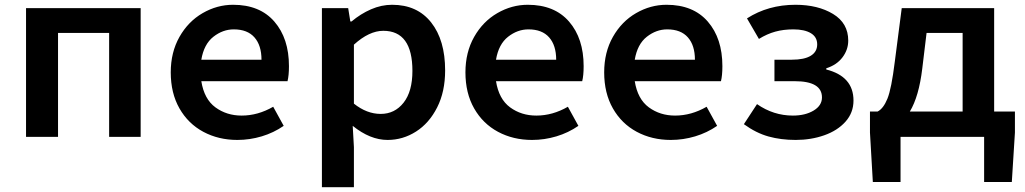

<svg xmlns="http://www.w3.org/2000/svg" viewBox="-20 -573 4294 804"><path d="M89 -539H569V0H437V-435H223V0H89Z M695 -270Q695 -354 731.5 -418.5Q768 -483 828.5 -518Q889 -553 956 -553Q1068 -553 1129 -482.5Q1190 -412 1190 -296Q1190 -257 1184 -233H823Q835 -158 882 -123.5Q929 -89 992 -89Q1060 -89 1124 -126L1168 -46Q1126 -17 1076 -2Q1026 13 974 13Q895 13 831.5 -21Q768 -55 731.5 -119Q695 -183 695 -270ZM1075 -323Q1075 -383 1045.5 -416.5Q1016 -450 959 -450Q913 -450 873.5 -419Q834 -388 823 -323Z M1328 -539H1438L1447 -483H1452Q1490 -515 1533.5 -534Q1577 -553 1622 -553Q1727 -553 1785.5 -479Q1844 -405 1844 -278Q1844 -189 1810.5 -123Q1777 -57 1722 -22Q1667 13 1603 13Q1530 13 1457 -46L1462 43V211H1328ZM1707 -276Q1707 -444 1585 -444Q1526 -444 1462 -386V-139Q1516 -96 1574 -96Q1633 -96 1670 -143Q1707 -190 1707 -276Z M1929 -270Q1929 -354 1965.5 -418.5Q2002 -483 2062.5 -518Q2123 -553 2190 -553Q2302 -553 2363 -482.5Q2424 -412 2424 -296Q2424 -257 2418 -233H2057Q2069 -158 2116 -123.5Q2163 -89 2226 -89Q2294 -89 2358 -126L2402 -46Q2360 -17 2310 -2Q2260 13 2208 13Q2129 13 2065.5 -21Q2002 -55 1965.5 -119Q1929 -183 1929 -270ZM2309 -323Q2309 -383 2279.5 -416.5Q2250 -450 2193 -450Q2147 -450 2107.5 -419Q2068 -388 2057 -323Z M2510 -270Q2510 -354 2546.5 -418.5Q2583 -483 2643.5 -518Q2704 -553 2771 -553Q2883 -553 2944 -482.5Q3005 -412 3005 -296Q3005 -257 2999 -233H2638Q2650 -158 2697 -123.5Q2744 -89 2807 -89Q2875 -89 2939 -126L2983 -46Q2941 -17 2891 -2Q2841 13 2789 13Q2710 13 2646.5 -21Q2583 -55 2546.5 -119Q2510 -183 2510 -270ZM2890 -323Q2890 -383 2860.5 -416.5Q2831 -450 2774 -450Q2728 -450 2688.5 -419Q2649 -388 2638 -323Z M3095 -53 3150 -137Q3219 -89 3300 -89Q3352 -89 3387 -110Q3422 -131 3422 -165Q3422 -233 3308 -233H3223V-323H3296Q3348 -323 3375 -339.5Q3402 -356 3402 -387Q3402 -418 3375.5 -434Q3349 -450 3302 -450Q3261 -450 3226.5 -440.5Q3192 -431 3158 -410L3108 -496Q3197 -553 3311 -553Q3405 -553 3468.5 -514.5Q3532 -476 3532 -403Q3532 -365 3508 -333Q3484 -301 3440 -287V-282Q3554 -253 3554 -152Q3554 -101 3520.5 -63.5Q3487 -26 3431.5 -6.5Q3376 13 3312 13Q3250 13 3198 -1.5Q3146 -16 3095 -53Z M3727 -315 3756 -539H4143V-106H4230V-18L4217 189H4101V0H3751V189H3635L3623 -18V-106H3655Q3679 -118 3696 -159.5Q3713 -201 3727 -315ZM4011 -106V-435H3860L3842 -286Q3828 -169 3790 -106Z"/></svg>

Font: Nebula Sans Semibold
Style: Regular
Weight: 600
Designer: Paul D. Hunt for Adobe (as Source Sans)
Foundry: Nebula Entertainment & Broadcasting LLC
Version: Version 1.010